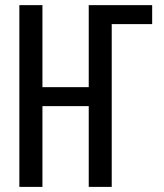

<svg xmlns="http://www.w3.org/2000/svg" viewBox="-20 -731 640 751"><path d="M146 -390.1H327.1V-710.9H575.2V-636.7H417V0H327.1V-315.9H146V0H55.7V-710.9H146Z"/></svg>

Font: Roboto Mono
Style: Regular
Weight: 400
Designer: Google
Version: Version 2.000985; 2015; ttfautohint (v1.3)